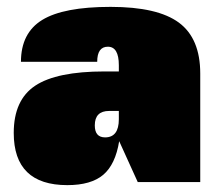

<svg xmlns="http://www.w3.org/2000/svg" viewBox="-20 -530 643 559"><path d="M381 0 327 -119Q316 -51 280.5 -21Q245 9 176 9Q20 9 20 -143Q20 -239 82.5 -280.5Q145 -322 284 -322H326V-340Q326 -394 294 -394Q263 -394 263 -350H41Q41 -434 103 -472Q165 -510 302 -510Q439 -510 501 -464Q563 -418 563 -316V0ZM298 -207Q256 -207 256 -165Q256 -130 286 -130Q326 -130 326 -183V-207Z"/></svg>

Font: Fivo Sans Modern ExtBlk
Style: Regular
Weight: 950
Designer: Alexander Slobzheninov
Foundry: Alexander Slobzheninov
Version: 1.0